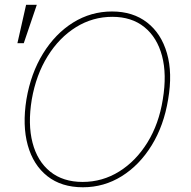

<svg xmlns="http://www.w3.org/2000/svg" viewBox="-20 -786 812 816"><path d="M694.6 -363.6Q676.5 -252.5 624.6 -168.3Q572.8 -84.2 497.3 -37.1Q421.9 9.9 332.4 9.9Q241.1 9.9 181.3 -37.3Q121.4 -84.5 98 -168.7Q74.6 -252.8 92.3 -363.6Q111.2 -474.8 163.2 -558.9Q215.2 -643.1 290.8 -690.2Q366.5 -737.2 456 -737.2Q545.1 -737.2 605.3 -690.3Q665.5 -643.5 689.6 -559.5Q713.8 -475.5 694.6 -363.6ZM671.9 -363.6Q689.6 -469.5 668.7 -548.3Q647.7 -627.1 593.6 -670.8Q539.4 -714.5 457.4 -714.5Q373.9 -714.5 302.9 -670.5Q231.9 -626.4 182.7 -547.4Q133.5 -468.4 115.1 -363.6Q97.7 -258.2 118.3 -179.3Q138.8 -100.5 193.4 -56.6Q247.9 -12.8 331 -12.8Q415.5 -12.8 486.7 -57.2Q557.9 -101.6 606.7 -180.6Q655.5 -259.6 671.9 -363.6ZM54 -602.3 90.9 -765.6H136.4L81 -602.3Z"/></svg>

Font: Inter UI Thin
Style: Italic
Weight: 100
Italic angle: -9.39999°
Designer: Rasmus Andersson
Foundry: rsms
Version: 3.2;8d6f07862